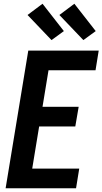

<svg xmlns="http://www.w3.org/2000/svg" viewBox="-20 -1005 547 1025"><path d="M10 0 131 -735H507L490 -630H239L207 -435H400L382 -330H189L152 -105H403L386 0ZM425 -791 297 -925 377 -985 491 -839ZM255 -791 127 -925 207 -985 321 -839Z"/></svg>

Font: Iosevka Term Curly XBd Obl
Style: Regular
Weight: 800
Italic angle: -9°
Designer: Belleve Invis
Foundry: Belleve Invis
Version: Version 32.3.0